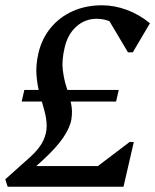

<svg xmlns="http://www.w3.org/2000/svg" viewBox="-21 -706 587 726"><path d="M61 -322 71 -366H428L418 -322ZM345 -635Q300 -635 267 -605Q234 -575 223 -524Q212 -477 216.5 -441Q221 -405 231 -374.5Q241 -344 247.5 -315.5Q254 -287 249 -255.5Q244 -224 218 -185.5Q192 -147 136 -96L95 -59L105 -78H349L469 -169H485L446 0H8L-1 -28L94 -113Q129 -145 142.5 -174Q156 -203 155.5 -231Q155 -259 146.5 -289Q138 -319 129 -351.5Q120 -384 117 -421.5Q114 -459 124 -504Q137 -560 171 -601Q205 -642 254.5 -664Q304 -686 365 -686Q412 -686 459 -668.5Q506 -651 546 -618L481 -508H463L379 -649H459V-573Q435 -604 406.5 -619.5Q378 -635 345 -635Z"/></svg>

Font: Platypi Light
Style: Italic
Weight: 300
Italic angle: -13°
Designer: David Sargent
Foundry: Bolt Cutter Type
Version: Version 1.200